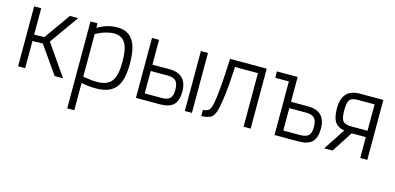

<svg xmlns="http://www.w3.org/2000/svg" viewBox="-68 -916 3179 1547"><g transform="rotate(15 1521.5 -142.5)"><path d="M124 -280 209 -282 363 -500H432L261 -259L440 0H370L210 -229L124 -227V0H65V-500H124Z M535 225V-500H594V-462Q672 -510 758.5 -510Q845 -510 887.5 -449Q930 -388 930 -250.5Q930 -113 880 -51.5Q830 10 714 10Q652 10 594 -3V225ZM746 -456Q713 -456 675 -445Q637 -434 616 -422L594 -411V-55Q662 -43 712 -43Q798 -43 833 -91.5Q868 -140 868 -251.5Q868 -363 837.5 -409.5Q807 -456 746 -456Z M1247 -240Q1298 -240 1318 -217.5Q1338 -195 1338 -145Q1338 -95 1318 -74Q1298 -53 1247 -53H1107V-240ZM1248 0Q1325 0 1360.5 -34Q1396 -68 1396 -146Q1396 -293 1248 -293H1107V-500H1048V0ZM1456 -500V0H1515V-500Z M1946 0V-447H1755Q1746 -293 1739 -233Q1732 -173 1720.5 -109.5Q1709 -46 1684 -21Q1659 4 1594 5V-46Q1631 -48 1645.5 -65Q1660 -82 1668 -125Q1685 -214 1693 -378L1699 -500H2005V0Z M2404 -293Q2552 -293 2552 -146Q2552 -71 2517.5 -35.5Q2483 0 2404 0H2204V-447H2090V-500H2263V-293ZM2403 -53Q2452 -53 2473 -73.5Q2494 -94 2494 -145Q2494 -196 2473 -218Q2452 -240 2403 -240H2263V-53Z M2618 0 2737 -180Q2678 -192 2656 -229Q2634 -266 2634 -339Q2634 -500 2783 -500H2978V0H2919V-174H2801L2688 0ZM2919 -227V-447H2784Q2726 -447 2710.5 -424Q2695 -401 2695 -338Q2695 -275 2711.5 -251Q2728 -227 2783 -227Z"/></g></svg>

Font: Titillium Web[RUS by Daymarius]
Style: Regular
Weight: 300
Designer: Cyrillization by Daymarius
Foundry: Cyrillization by Daymarius
Version: Version 1.002 September 12, 2018